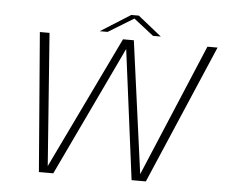

<svg xmlns="http://www.w3.org/2000/svg" viewBox="-50 -753 961 811"><g transform="rotate(5 430.0 -347.5)"><path d="M143.5 0 96 -589.5H137L178.5 -28.5L448.5 -589.5H494.5L570.5 -28.5L806.5 -589.5H849.5L597 0H536.5L465.5 -550L204.5 0ZM347.5 -615 474.5 -695H506.5L606.5 -615H573.5L489 -681L381 -615Z"/></g></svg>

Font: Anybody ExtraExpanded ExtraLight
Style: Italic
Weight: 200
Width: 8
Italic angle: -10°
Designer: Tyler Finck
Foundry: Etcetera Type Company
Version: Version 1.010; ttfautohint (v1.8.3) -l 8 -r 50 -G 200 -x 14 